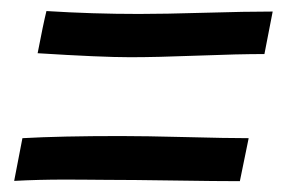

<svg xmlns="http://www.w3.org/2000/svg" viewBox="-20 -423 558 351"><path d="M21 -170.4Q90.3 -174.3 200.2 -174.3Q244.6 -174.3 319.3 -172.4Q394 -170.4 434.6 -170.4L418.5 -91.8Q376.5 -91.8 298.1 -93Q219.7 -94.2 174.3 -94.2Q162.1 -94.2 137.5 -94.5Q112.8 -94.7 100.1 -94.7Q48.8 -94.7 5.9 -92.3ZM64.9 -402.8Q148.9 -397.5 233.9 -397.5Q280.3 -397.5 355 -399.7Q429.7 -401.9 478.5 -401.9L463.4 -324.2Q416.5 -324.2 341.3 -321.3Q266.1 -318.4 217.8 -318.4Q165 -318.4 48.8 -325.7Q59.1 -379.4 64.9 -402.8Z"/></svg>

Font: Fantasque Sans Mono
Style: Italic
Weight: 400
Italic angle: -11°
Monospace: yes
Designer: Jany Belluz
Version: Version 1.8.0 ; ttfautohint (v1.8.2)